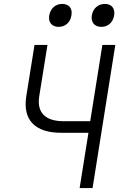

<svg xmlns="http://www.w3.org/2000/svg" viewBox="-20 -959 640 979"><path d="M497 -822C531 -822 556 -845 562 -880C568 -916 549 -939 515 -939C480 -939 454 -916 448 -880C443 -845 462 -822 497 -822ZM279 -822C313 -822 339 -845 344 -880C351 -916 332 -939 297 -939C263 -939 237 -916 231 -880C225 -845 245 -822 279 -822ZM386 0H452L568 -730H502L440 -341H304C211 -341 167 -385 180 -468L222 -730H156L114 -468C95 -348 158 -282 291 -282H431Z"/></svg>

Font: JetBrains Mono ExtraLight
Style: Italic
Weight: 240
Italic angle: -9°
Monospace: yes
Designer: Philipp Nurullin, Konstantin Bulenkov
Foundry: JetBrains
Version: Version 2.305